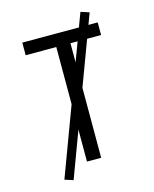

<svg xmlns="http://www.w3.org/2000/svg" viewBox="-130 -904 861 1072"><g transform="rotate(-15 300.0 -368.0)"><path d="M259 0V-662H82V-735H518V-662H341V0ZM160 81 111 65 440 -817 489 -801Z"/></g></svg>

Font: Iosevka Aile
Style: Regular
Weight: 400
Designer: Belleve Invis
Foundry: Belleve Invis
Version: Version 28.0.1; ttfautohint (v1.8.4)